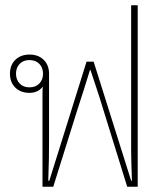

<svg xmlns="http://www.w3.org/2000/svg" viewBox="-20 -712 636 732"><path d="M142 0V-347Q142 -369 143 -382Q126 -358 92 -358Q59 -358 38.5 -378Q18 -398 18 -431Q18 -464 38.5 -484Q59 -504 93 -504Q126 -504 146.5 -484Q167 -464 167 -431V-186Q167 -143 166.5 -109Q166 -75 164 -23H168L310 -477H337L480 -23H483Q482 -58 481 -83.5Q480 -109 480 -133Q480 -157 480 -186V-692H505V0H465L372 -300Q362 -334 350.5 -368Q339 -402 325 -445H323Q310 -402 299 -368Q288 -334 277 -300L183 0ZM92 -379Q116 -379 130 -393.5Q144 -408 144 -431Q144 -454 130 -468.5Q116 -483 92 -483Q69 -483 55 -468.5Q41 -454 41 -431Q41 -408 55 -393.5Q69 -379 92 -379Z"/></svg>

Font: Noto Sans Thai Looped UI Thin
Style: Regular
Weight: 100
Designer: Cadson Demak Team
Foundry: Cadson Demak Co., Ltd.
Version: Version 1.000; ttfautohint (v1.8.4.7-5d5b)